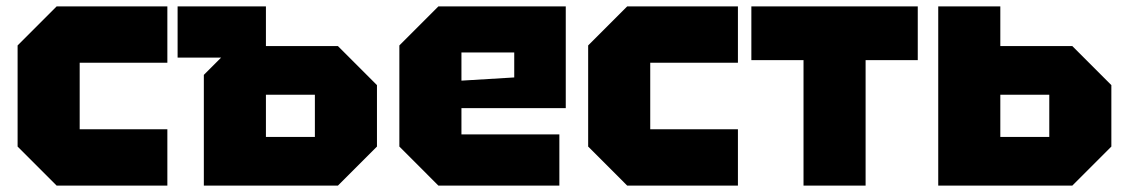

<svg xmlns="http://www.w3.org/2000/svg" viewBox="-20 -580 3518 600"><path d="M35 -122V-438L157 -560H503V-384H229V-176H503V0H157Z M617 0V-346L671 -400H535V-560H811V-436H1036L1158 -314V-122L1036 0ZM811 -152H964V-284H811Z M1228 -122V-438L1350 -560H1748V-242H1422V-160H1728V0H1350ZM1422 -328 1587 -338V-416H1422Z M1818 -122V-438L1940 -560H2286V-384H2012V-176H2286V0H1940Z M2685 0V-392H2848V-560H2328V-392H2491V0Z M2912 0V-560H3106V-436H3331L3453 -314V-122L3331 0ZM3106 -152H3259V-284H3106Z"/></svg>

Font: Tektur ExtraBold
Style: Regular
Weight: 800
Designer: Adam Jagosz
Foundry: Adam Jagosz
Version: Version 1.005;gftools[0.9.30]